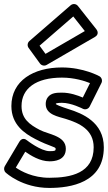

<svg xmlns="http://www.w3.org/2000/svg" viewBox="-22 -885 534 945"><path d="M172.7 -660.1 338.6 -804 395.5 -732.1 202 -619.9ZM122.6 -682.9C113.2 -674.7 111.1 -659.8 118.8 -649.3L174.8 -572.3C181.7 -562.8 196.2 -558.8 207.5 -565.4L445.5 -703.4C465.4 -714.9 458.7 -732.8 452.6 -740.5L361.6 -855.5C351.9 -867.8 335.5 -867.5 325.6 -858.9ZM283 -503C343.4 -503 394.7 -486.6 421 -476L385.5 -404.9C360.3 -415.5 323.1 -429 283 -429C256.9 -429 230.6 -428.1 213.8 -407C205.6 -396.7 203 -384.3 203 -373C203 -319.8 266 -311.1 300.5 -300.1C368.6 -279.1 439 -246.6 439 -160C439 -32.6 326.6 -10 221 -10C139.9 -10 81.6 -42.3 55.8 -60.2L102.3 -138.3C128.7 -120 174.3 -91 222 -91C244.2 -91 302 -94.7 302 -153C302 -216.8 217 -223.2 174.5 -245.2C123.6 -271.6 84 -300.2 84 -363C84 -448.8 154 -503 283 -503ZM283 -553C142 -553 34 -487.2 34 -363C34 -271.8 98.3 -228.4 151.5 -200.8C225 -162.8 252 -163.2 252 -153C252 -143.3 249.8 -141 222 -141C178.9 -141 111.1 -194.1 111.1 -194.1C90.8 -211.1 77.4 -194.3 73.5 -187.8L1.5 -66.8C-4.2 -57.1 -2.7 -43.7 6 -35.7C8.1 -33.7 87.5 40 221 40C325.4 40 489 14.6 489 -160C489 -283.4 383.4 -326.9 315.5 -347.9C277 -360.1 254.8 -369.7 253 -372.6C253 -372.6 253 -372.7 253 -373C253 -374.2 253.1 -375.1 253.2 -375.7C255.9 -376.9 266 -379 283 -379C329.2 -379 385.3 -349.9 385.3 -349.9C398.3 -343 413.4 -348.9 419.4 -360.8L477.4 -476.8C483.1 -488.2 478.9 -503.4 467 -509.9C465.1 -511 388.6 -553 283 -553Z"/></svg>

Font: Hussar Techniczny
Style: Bold 
Weight: 700
Foundry: Cannot Into Space Fonts
Version: Version 0.77